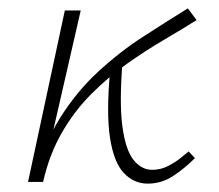

<svg xmlns="http://www.w3.org/2000/svg" viewBox="-20 -435 523 459"><path d="M65 0Q82 -86 122 -150.5Q162 -215 214 -263Q266 -311 322.5 -347.5Q379 -384 429 -415L450 -387Q415 -365 371.5 -339.5Q328 -314 283.5 -282.5Q239 -251 198.5 -210.5Q158 -170 128 -118Q98 -66 83 0ZM47 0 135 -410H173L79 0ZM333 4Q300 4 276 -21.5Q252 -47 243 -105.5Q234 -164 243 -263L273 -288Q265 -190 272.5 -133.5Q280 -77 299 -53Q318 -29 344 -29Q364 -29 381.5 -38Q399 -47 411.5 -57Q424 -67 431 -73L446 -57Q421 -32 393.5 -14Q366 4 333 4Z"/></svg>

Font: Ysabeau ExtraLight
Style: Italic
Weight: 250
Italic angle: -12°
Version: Version 2.000;gftools[0.9.27.dev2+g8671c4b]